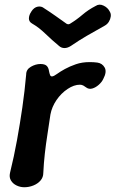

<svg xmlns="http://www.w3.org/2000/svg" viewBox="-20 -774 486 807"><path d="M82 13Q65 13 49.5 5.5Q34 -2 26 -15.5Q18 -29 22 -47Q39 -116 51.5 -185Q64 -254 74 -323Q84 -392 90 -461Q90 -482 110 -493.5Q130 -505 150 -505Q168 -505 176 -497.5Q184 -490 186 -475Q188 -465 190.5 -458.5Q193 -452 200 -453Q207 -454 220 -463.5Q233 -473 253 -484Q273 -495 299 -504Q325 -513 357 -513Q365 -513 373.5 -512.5Q382 -512 389 -511Q410 -508 420 -490Q430 -472 414 -442Q408 -429 395 -417.5Q382 -406 368 -402Q354 -398 343 -406Q338 -410 331 -414Q324 -418 316 -418Q291 -418 264 -400Q237 -382 217.5 -353.5Q198 -325 192 -293Q186 -251 179.5 -210Q173 -169 168.5 -129Q164 -89 162 -47Q162 -29 150.5 -15.5Q139 -2 120.5 5.5Q102 13 82 13ZM442 -724Q447 -716 445.5 -704.5Q444 -693 437.5 -682.5Q431 -672 420 -666Q377 -642 345 -623.5Q313 -605 278 -581Q264 -572 251 -572Q238 -572 228 -581Q199 -605 171 -632Q143 -659 115 -675Q101 -683 101.5 -697Q102 -711 111 -724L112 -726Q123 -743 138.5 -746Q154 -749 166 -739Q191 -723 213.5 -707Q236 -691 260 -674Q264 -672 267 -672Q270 -672 274 -674Q302 -691 326.5 -712Q351 -733 382 -749Q397 -759 415 -750.5Q433 -742 441 -726Z"/></svg>

Font: Winky Sans Medium
Style: Italic
Weight: 500
Italic angle: -8.97852°
Designer: Simon Atzbach
Foundry: typofactur
Version: Version 1.205